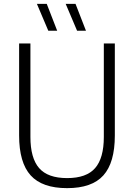

<svg xmlns="http://www.w3.org/2000/svg" viewBox="-20 -965 694 994"><path d="M327.5 9Q198.5 9 138.8 -57Q79 -123 79 -263.5V-740H137.5V-256Q137.5 -146.5 182.5 -94.8Q227.5 -43 327.5 -43Q427.5 -43 472.5 -94.8Q517.5 -146.5 517.5 -256V-740H574.5V-263.5Q574.5 -123 515.2 -57Q456 9 327.5 9ZM379 -806 320 -945H371L425 -806ZM230 -806 171 -945H222L276 -806Z"/></svg>

Font: Encode Sans SemiCondensed SemiCondensed Light
Style: Regular
Weight: 300
Width: 4
Designer: Multiple Designers
Foundry: Impallari Type
Version: Version 3.000; ttfautohint (v1.8.3) -l 8 -r 50 -G 200 -x 14 